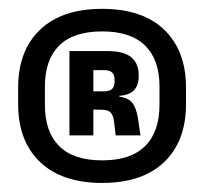

<svg xmlns="http://www.w3.org/2000/svg" viewBox="-20 -669 462 434"><path d="M211 -255.5Q120 -255.5 70.5 -302.8Q21 -350 21 -434V-470.5Q21 -554.5 70.5 -601.8Q120 -649 211 -649Q302 -649 351.2 -601.8Q400.5 -554.5 400.5 -470.5V-434Q400.5 -350 351.2 -302.8Q302 -255.5 211 -255.5ZM211 -306.5Q275.5 -306.5 308 -338.8Q340.5 -371 340.5 -432V-473.5Q340.5 -534 308 -566Q275.5 -598 211 -598Q146 -598 113.8 -566Q81.5 -534 81.5 -473.5V-432Q81.5 -371 113.8 -338.8Q146 -306.5 211 -306.5ZM241.5 -363 238 -392.5Q236 -409 229.8 -415Q223.5 -421 209 -421L174 -421.5V-462.5H215Q228 -462.5 233.5 -468.2Q239 -474 239 -485V-488.5Q239 -499.5 233.5 -505Q228 -510.5 215.5 -510.5H174V-553.5H223.5Q260 -553.5 276.8 -539.5Q293.5 -525.5 293.5 -499V-496Q293.5 -476.5 283 -465.2Q272.5 -454 250 -452.5V-445L242 -451.5Q268 -449.5 278 -437.8Q288 -426 292 -401L297.5 -363ZM137 -363V-553.5H191V-448V-431V-363Z"/></svg>

Font: Anek Gujarati
Style: Bold
Weight: 700
Version: Version 1.003